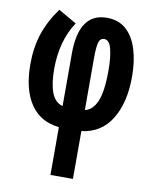

<svg xmlns="http://www.w3.org/2000/svg" viewBox="-88 -619 738 925"><g transform="rotate(10 281.5 -156.5)"><path d="M223 6Q132 -3 83.5 -74Q35 -145 35 -270Q35 -350 57 -417.5Q79 -485 127 -551L216 -500Q183 -450 167.5 -391.5Q152 -333 152 -266Q152 -195 168.5 -151Q185 -107 223 -97V-353Q223 -553 360 -553Q418 -553 455 -519.5Q492 -486 510 -427.5Q528 -369 528 -294Q528 -166 478 -85.5Q428 -5 333 6V240H223ZM332 -97Q369 -104 390 -152Q411 -200 411 -304Q411 -368 400.5 -409Q390 -450 365 -450Q344 -450 338 -425.5Q332 -401 332 -356Z"/></g></svg>

Font: Noto Sans Mono SemiCondensed
Style: Bold
Weight: 700
Width: 4
Designer: Monotype Design Team
Foundry: Monotype Imaging Inc.
Version: Version 2.014